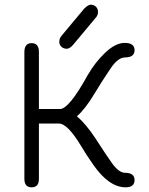

<svg xmlns="http://www.w3.org/2000/svg" viewBox="-20 -792 635 819"><path d="M388 -716 292 -601Q277 -584 265 -584Q252 -584 242.5 -592Q233 -600 233 -614Q233 -629 243 -640L339 -755Q356 -772 367 -772Q380 -772 389 -763.5Q398 -755 398 -741Q398 -726 388 -716ZM232 -265H146V-29Q146 7 115 7Q84 7 84 -29V-570Q84 -608 115 -608Q146 -608 146 -570V-327H236Q274 -327 352 -468Q385 -526 429 -567.5Q473 -609 512 -609Q554 -609 554 -578Q554 -547 513 -547Q484 -547 453 -502Q417 -449 382 -391Q343 -326 308 -296Q346 -264 387 -202Q432 -132 457 -97Q487 -55 513 -55Q554 -55 554 -24Q554 7 516 7Q445 7 378 -89Q349 -130 326 -169Q268 -265 232 -265Z"/></svg>

Font: Jura Medium
Style: Regular
Weight: 500
Designer: Daniel Johnson, Alexei Vanyashin
Foundry: Daniel Johnson
Version: Version 5.103